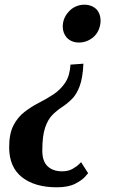

<svg xmlns="http://www.w3.org/2000/svg" viewBox="-20 -536 485 817"><path d="M281 -495Q307 -516 339 -516Q371 -516 392 -495Q408 -476 408 -448Q408 -429 400 -409.5Q392 -390 375 -376Q348 -355 316 -355Q284 -355 264 -376Q247 -396 247 -423Q247 -464 281 -495ZM355 201Q355 201 342 216Q329 231 299.5 246Q270 261 222 261Q128 261 73.5 218Q19 175 19 91Q19 33 37 -2Q55 -37 84 -59.5Q113 -82 145.5 -98.5Q178 -115 207.5 -134.5Q237 -154 257 -183.5Q277 -213 280 -261L335 -265Q332 -203 318.5 -168Q305 -133 285 -113.5Q265 -94 243.5 -80Q222 -66 203 -47Q184 -28 172 7Q160 42 160 105Q160 150 182.5 171.5Q205 193 245 193Q270 193 288 183Q306 173 315.5 163.5Q325 154 325 154Z"/></svg>

Font: Arsenal SC
Style: Bold Italic
Weight: 700
Italic angle: -9.10001°
Designer: Andrij Shevchenko
Foundry: Stairsfor
Version: Version 2.001; ttfautohint (v1.8.4.7-5d5b)